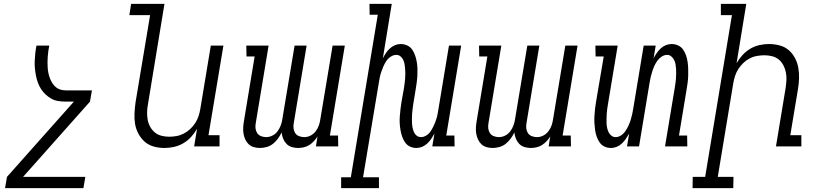

<svg xmlns="http://www.w3.org/2000/svg" viewBox="-20 -755 4240 990"><path d="M410 215H6L16 157L361 -231H319Q300 -231 280.5 -234Q261 -237 245 -246Q229 -255 215.5 -267.5Q202 -280 192 -295.5Q182 -311 175.5 -328.5Q169 -346 165.5 -364.5Q162 -383 160 -402Q158 -421 159 -441Q160 -461 162 -480.5Q164 -500 168 -520H234Q231 -505 229 -490.5Q227 -476 226 -461.5Q225 -447 225 -432.5Q225 -418 226 -404Q227 -390 230 -376.5Q233 -363 238 -350Q243 -337 250.5 -325.5Q258 -314 268 -305.5Q278 -297 291.5 -293Q305 -289 320 -289H454L444 -231L99 157H420Z M828 8Q799 8 772.5 0.5Q746 -7 726.5 -24Q707 -41 694 -65Q681 -89 676.5 -116Q672 -143 673.5 -171Q675 -199 679 -228L754 -677H647L656 -735H828L743 -218Q739 -198 738.5 -177.5Q738 -157 741.5 -137.5Q745 -118 754.5 -101Q764 -84 778.5 -72Q793 -60 812.5 -55Q832 -50 852 -50Q871 -50 890.5 -53.5Q910 -57 928 -66.5Q946 -76 961 -90Q976 -104 987 -121Q998 -138 1004 -157Q1010 -176 1013 -194L1067 -520H1132L1055 -58H1112V0H981L996 -91Q983 -68 965 -48.5Q947 -29 924.5 -16Q902 -3 877 2.5Q852 8 828 8Z M1320 8Q1304 8 1288.5 3.5Q1273 -1 1262 -11.5Q1251 -22 1244.5 -36.5Q1238 -51 1235.5 -66.5Q1233 -82 1234 -98.5Q1235 -115 1238 -132L1293 -464H1251L1250 -520H1365L1299 -122Q1296 -107 1297.5 -93.5Q1299 -80 1306 -69Q1313 -58 1326 -53Q1339 -48 1353 -48Q1369 -48 1385 -56Q1401 -64 1411.5 -78.5Q1422 -93 1428 -109.5Q1434 -126 1436 -142L1499 -520H1561L1495 -122Q1492 -107 1493.5 -93.5Q1495 -80 1502 -69Q1509 -58 1522 -53Q1535 -48 1549 -48Q1566 -48 1581.5 -56Q1597 -64 1608 -78.5Q1619 -93 1624.5 -109.5Q1630 -126 1632 -142L1695 -520H1758L1681 -56H1723L1724 0H1609L1617 -51Q1609 -38 1598 -26.5Q1587 -15 1574.5 -7Q1562 1 1546.5 4.5Q1531 8 1517 8Q1500 8 1484 3Q1468 -2 1457 -13.5Q1446 -25 1440 -40Q1434 -55 1432 -72Q1424 -55 1413 -40Q1402 -25 1387.5 -13.5Q1373 -2 1355 3Q1337 8 1320 8Z M1739 215V159H1789L1928 -679H1886L1885 -735H2000L1954 -454Q1961 -468 1969.5 -481Q1978 -494 1990 -505Q2002 -516 2016.5 -522Q2031 -528 2046 -528Q2064 -528 2080 -520.5Q2096 -513 2105.5 -499Q2115 -485 2120.5 -469Q2126 -453 2129 -435.5Q2132 -418 2132.5 -400.5Q2133 -383 2132 -364.5Q2131 -346 2128.5 -328Q2126 -310 2123 -292L2111 -219Q2109 -206 2107.5 -193.5Q2106 -181 2105 -169Q2104 -157 2104 -144.5Q2104 -132 2104.5 -119.5Q2105 -107 2107.5 -95.5Q2110 -84 2114.5 -73.5Q2119 -63 2128.5 -55.5Q2138 -48 2151 -48Q2165 -48 2179 -57Q2193 -66 2201.5 -79.5Q2210 -93 2216.5 -107Q2223 -121 2228 -135.5Q2233 -150 2236 -165Q2239 -180 2241 -194L2295 -520H2358L2281 -56H2323L2324 0H2209L2220 -66Q2212 -52 2203.5 -39Q2195 -26 2183 -15Q2171 -4 2156.5 2Q2142 8 2127 8Q2109 8 2093.5 0.5Q2078 -7 2068.5 -21Q2059 -35 2053.5 -51Q2048 -67 2045 -84.5Q2042 -102 2041 -119.5Q2040 -137 2041.5 -155.5Q2043 -174 2045 -192Q2047 -210 2050 -228L2063 -301Q2065 -314 2066.5 -326.5Q2068 -339 2069 -351Q2070 -363 2070 -375.5Q2070 -388 2069 -400.5Q2068 -413 2066 -424.5Q2064 -436 2059 -446.5Q2054 -457 2045 -464.5Q2036 -472 2023 -472Q2009 -472 1995 -463Q1981 -454 1972 -440.5Q1963 -427 1957 -413Q1951 -399 1946 -384.5Q1941 -370 1938 -355Q1935 -340 1933 -326L1852 159H1934V215Z M2520 8Q2504 8 2488.5 3.5Q2473 -1 2462 -11.5Q2451 -22 2444.5 -36.5Q2438 -51 2435.5 -66.5Q2433 -82 2434 -98.5Q2435 -115 2438 -132L2493 -464H2451L2450 -520H2565L2499 -122Q2496 -107 2497.5 -93.5Q2499 -80 2506 -69Q2513 -58 2526 -53Q2539 -48 2553 -48Q2569 -48 2585 -56Q2601 -64 2611.5 -78.5Q2622 -93 2628 -109.5Q2634 -126 2636 -142L2699 -520H2761L2695 -122Q2692 -107 2693.5 -93.5Q2695 -80 2702 -69Q2709 -58 2722 -53Q2735 -48 2749 -48Q2766 -48 2781.5 -56Q2797 -64 2808 -78.5Q2819 -93 2824.5 -109.5Q2830 -126 2832 -142L2895 -520H2958L2881 -56H2923L2924 0H2809L2817 -51Q2809 -38 2798 -26.5Q2787 -15 2774.5 -7Q2762 1 2746.5 4.5Q2731 8 2717 8Q2700 8 2684 3Q2668 -2 2657 -13.5Q2646 -25 2640 -40Q2634 -55 2632 -72Q2624 -55 2613 -40Q2602 -25 2587.5 -13.5Q2573 -2 2555 3Q2537 8 2520 8Z M3131 8Q3112 8 3096.5 0.5Q3081 -7 3071.5 -21Q3062 -35 3056.5 -51Q3051 -67 3048.5 -84.5Q3046 -102 3045 -119.5Q3044 -137 3045 -155.5Q3046 -174 3048 -192Q3050 -210 3053 -228L3093 -464H3051L3050 -520H3165L3115 -219Q3113 -206 3111 -193.5Q3109 -181 3108.5 -169Q3108 -157 3107.5 -144.5Q3107 -132 3107.5 -119.5Q3108 -107 3110.5 -95.5Q3113 -84 3118 -73.5Q3123 -63 3132.5 -55.5Q3142 -48 3154 -48Q3169 -48 3182.5 -57Q3196 -66 3205 -79.5Q3214 -93 3220.5 -107Q3227 -121 3231.5 -135.5Q3236 -150 3239.5 -165Q3243 -180 3245 -194L3299 -520H3361L3350 -454Q3357 -468 3366 -481Q3375 -494 3386.5 -505Q3398 -516 3413 -522Q3428 -528 3442 -528Q3461 -528 3477 -520.5Q3493 -513 3502.5 -499Q3512 -485 3517.5 -469Q3523 -453 3525.5 -435.5Q3528 -418 3528.5 -400.5Q3529 -383 3528.5 -364.5Q3528 -346 3525.5 -328Q3523 -310 3520 -292L3481 -56H3523L3524 0H3409L3459 -301Q3461 -314 3463 -326.5Q3465 -339 3465.5 -351Q3466 -363 3466.5 -375.5Q3467 -388 3466 -400.5Q3465 -413 3463 -424.5Q3461 -436 3455.5 -446.5Q3450 -457 3441 -464.5Q3432 -472 3420 -472Q3405 -472 3391.5 -463Q3378 -454 3368.5 -440.5Q3359 -427 3353 -413Q3347 -399 3342.5 -384.5Q3338 -370 3334.5 -355Q3331 -340 3329 -326L3275 0H3213L3224 -66Q3216 -52 3207 -39Q3198 -26 3186.5 -15Q3175 -4 3160 2Q3145 8 3131 8Z M3761 215H3551L3552 157H3616L3754 -677H3697V-735H3828L3778 -429Q3791 -452 3809 -471.5Q3827 -491 3849 -504Q3871 -517 3896 -522.5Q3921 -528 3945 -528Q3974 -528 4001 -520.5Q4028 -513 4047.5 -496Q4067 -479 4079.5 -455Q4092 -431 4096.5 -404Q4101 -377 4100 -349Q4099 -321 4094 -292L4055 -58H4112V0H3981L4031 -302Q4034 -322 4035 -342.5Q4036 -363 4032 -382.5Q4028 -402 4019 -419Q4010 -436 3995.5 -448Q3981 -460 3961.5 -465Q3942 -470 3922 -470Q3903 -470 3883 -466.5Q3863 -463 3845 -453.5Q3827 -444 3812.5 -430Q3798 -416 3787 -399Q3776 -382 3770 -363Q3764 -344 3761 -326L3681 157H3762Z"/></svg>

Font: Iosevka HT Light Extended
Style: Italic
Weight: 300
Width: 7
Italic angle: -9°
Monospace: yes
Designer: Belleve Invis
Foundry: Belleve Invis
Version: Version 32.3.0; ttfautohint (v1.8.4)